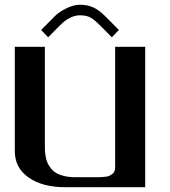

<svg xmlns="http://www.w3.org/2000/svg" viewBox="-20 -778 707 798"><path d="M583.5 -583.5V0H250Q156.2 0 98.9 -40.3Q41.5 -80.6 41.5 -149.9V-583.5H166.5V-172.9Q166.5 -159.7 167 -149.9Q167.5 -140.1 170.2 -125.5Q172.9 -110.8 177.7 -100.3Q182.6 -89.8 191.9 -78.1Q201.2 -66.4 213.9 -58.8Q226.6 -51.3 246.6 -46.4Q266.6 -41.5 291.5 -41.5H375Q389.2 -41.5 396.2 -41.7Q403.3 -42 415 -43Q426.8 -43.9 432.9 -46.6Q439 -49.3 445.8 -54Q452.6 -58.6 455.6 -65.9Q458.5 -73.2 458.5 -83.5V-583.5ZM474.1 -653.3 444.8 -623 400.9 -667.5Q373.5 -695.3 356.7 -704.8Q339.8 -714.4 312.5 -714.4Q293.9 -714.4 276.1 -706.3Q258.3 -698.2 247.8 -689.5Q237.3 -680.7 224.1 -667.5L180.2 -623L150.9 -653.3L207.5 -710.4Q224.6 -728 255.4 -743.2Q286.1 -758.3 312.5 -758.3Q342.8 -758.3 366.9 -747.6Q391.1 -736.8 416.5 -711.4Z"/></svg>

Font: Gputeks
Style: Bold
Weight: 600
Width: 8
Version: Version 0.9